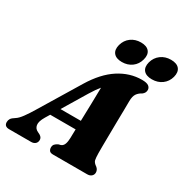

<svg xmlns="http://www.w3.org/2000/svg" viewBox="-239 -1087 1210 1253"><g transform="rotate(30 366.0 -460.5)"><path d="M166.5 -182Q141.5 -140.5 145.8 -114.5Q150 -88.5 175.5 -77.5L190.5 -70Q202 -63 206.2 -55.2Q210.5 -47.5 210.5 -39Q210.5 -21 198.8 -10.5Q187 0 168 0H2.5Q-35 0 -35 -33Q-35 -47 -27.8 -58.8Q-20.5 -70.5 3 -85Q21.5 -96.5 44 -127.5Q66.5 -158.5 89.5 -197L272 -498Q338.5 -607.5 420 -660.2Q501.5 -713 592.5 -713Q629 -713 643.5 -701.8Q658 -690.5 658 -673.5Q658 -651.5 638.5 -637Q616 -625.5 603 -607Q590 -588.5 589.5 -551Q589.5 -526.5 588.8 -484.2Q588 -442 587.2 -392Q586.5 -342 586 -294Q585.5 -246 585 -209Q584.5 -172 585 -156.5Q585.5 -122 589.2 -105.2Q593 -88.5 617 -72.5Q634 -58 634 -38Q634 -21.5 622.2 -10.8Q610.5 0 590 0H333Q312.5 0 305 -10Q297.5 -20 297.5 -34Q297.5 -49 305.8 -58.5Q314 -68 330.5 -75.5L346.5 -79.5Q363 -86 369.8 -105Q376.5 -124 377 -152Q377 -164 377.5 -180.5Q378 -197 378.5 -216H187ZM333.5 -459 226.5 -281.5H380Q382 -343 383.5 -411.2Q385 -479.5 386 -534.5Q375.5 -522 362.5 -503.8Q349.5 -485.5 333.5 -459ZM419 -747.5Q376 -747.5 356.8 -770.5Q337.5 -793.5 348 -834Q359 -874.5 390.5 -897.8Q422 -921 465 -921Q508.5 -921 527.5 -897.8Q546.5 -874.5 535.5 -834Q525 -794 493.8 -770.8Q462.5 -747.5 419 -747.5ZM645 -747.5Q601.5 -747.5 582.2 -770.5Q563 -793.5 573.5 -834Q584.5 -874 616.2 -897.5Q648 -921 691 -921Q735.5 -921 754.5 -897.8Q773.5 -874.5 763 -834Q752 -794 720.5 -770.8Q689 -747.5 645 -747.5Z"/></g></svg>

Font: Fraunces 72pt Soft Black
Style: Italic
Weight: 900
Italic angle: -16°
Version: Version 1.000;[b76b70a41]